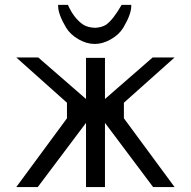

<svg xmlns="http://www.w3.org/2000/svg" viewBox="-20 -757 772 777"><path d="M365.7 -644.5C345.7 -645 329.1 -649.4 316.9 -657.2C291.5 -674.3 271 -700.7 254.9 -737.3H215.3V-732.4C215.3 -710.4 226.1 -681.2 247.6 -645C258.8 -626.5 275.4 -610.8 298.3 -597.7C319.8 -585.4 341.8 -579.1 363.3 -579.1C384.8 -579.1 406.7 -585.4 428.2 -597.7C451.2 -610.8 467.8 -626.5 479 -645C500.5 -681.2 511.2 -710.4 511.2 -732.4V-737.3H472.2C449.7 -697.8 428.7 -670.9 409.7 -657.2C398.4 -649.9 383.8 -645.5 365.7 -644.5ZM132.8 0 328.1 -259.8V0H404.8V-259.8L599.6 0H686.5L481.4 -278.3V-341.3L686.5 -524.4H597.7L404.8 -356.4V-522.9H328.1V-356.4L134.8 -524.4H45.9L251 -341.3V-278.3L45.9 0Z"/></svg>

Font: Tuffy
Style: Regular
Weight: 500
Designer: Thatcher Ulrich, Karoly Barta and Michael Everson
Version: Version 001.270